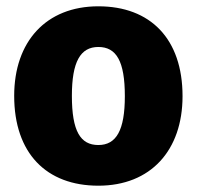

<svg xmlns="http://www.w3.org/2000/svg" viewBox="-20 -571 624 609"><path d="M292 -551C126 -551 25 -439 25 -267C25 -85 127 18 292 18C458 18 559 -94 559 -266C559 -448 457 -551 292 -551ZM292 -422C349 -422 376 -377 376 -266C376 -158 349 -111 292 -111C235 -111 208 -155 208 -267C208 -375 235 -422 292 -422Z"/></svg>

Font: Fira Sans ExtraBold
Style: Regular
Weight: 800
Designer: bBox Type GmbH & Carrois Corporate GbR & Edenspiekermann AG
Foundry: bBox Type GmbH & Carrois Corporate GbR & Edenspiekermann AG
Version: Version 4.300;PS 004.300;hotconv 1.0.88;makeotf.lib2.5.64775